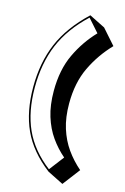

<svg xmlns="http://www.w3.org/2000/svg" viewBox="-151 -903 761 1168"><g transform="rotate(15 230.0 -319.5)"><path d="M267 148Q147 56 95 -58Q43 -172 43 -326Q43 -480 95 -602.5Q147 -725 266 -837L366 -787L450 -692Q374 -613 327 -515Q280 -417 280 -286Q280 -198 301.5 -130Q323 -62 361 -8.5Q399 45 450 89L367 198ZM336 40Q288 -1 250.5 -54Q213 -107 191.5 -176.5Q170 -246 170 -336Q170 -469 216.5 -567.5Q263 -666 336 -742L265 -822Q153 -717 103 -597.5Q53 -478 53 -326Q53 -175 103 -64Q153 47 265 133Z"/></g></svg>

Font: Rampart One
Style: Regular
Weight: 400
Designer: Fontworks Inc.
Foundry: Fontworks Inc.
Version: Version 1.100